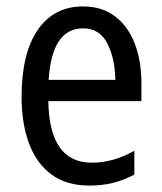

<svg xmlns="http://www.w3.org/2000/svg" viewBox="-20 -566 502 596"><path d="M238 -546Q297 -546 337.5 -515Q378 -484 398.5 -430Q419 -376 419 -308V-252H130Q133 -61 265 -61Q332 -61 397 -98V-24Q365 -7 331.5 1.5Q298 10 257 10Q186 10 139.5 -24.5Q93 -59 70 -121Q47 -183 47 -265Q47 -400 97 -473Q147 -546 238 -546ZM238 -478Q141 -478 131 -318H338Q337 -385 313 -431.5Q289 -478 238 -478Z"/></svg>

Font: Noto Sans Malayalam Condensed
Style: Regular
Weight: 400
Width: 3
Designer: Jelle Bosma - Monotype Design Team
Foundry: Monotype Imaging Inc.
Version: Version 2.104; ttfautohint (v1.8.4.7-5d5b)